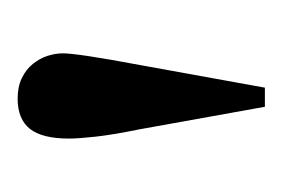

<svg xmlns="http://www.w3.org/2000/svg" viewBox="-72 -646 325 221"><g transform="rotate(-90 90.5 -535.5)"><path d="M139.6 -625.5Q139.6 -617.2 136.2 -594.7Q132.8 -572.3 126 -536.1L100.1 -393.1H78.1L52.2 -537.1Q45.9 -567.9 43.7 -587.9Q41.5 -607.9 41.5 -618.7Q41.5 -649.4 52.7 -663.6Q64 -677.7 87.4 -677.7Q101.1 -677.7 111.1 -672.9Q121.1 -668 127.4 -660.2Q133.8 -652.3 136.7 -643.3Q139.6 -634.3 139.6 -625.5Z"/></g></svg>

Font: Doulos SIL Viet
Style: Regular
Weight: 400
Designer: Walt Agee, Victor Gaultney, Peter Martin, Debbi Hosken, Becca Hirsbrunner
Foundry: SIL International
Version: Version 5.000